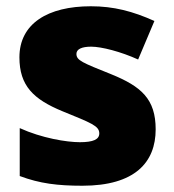

<svg xmlns="http://www.w3.org/2000/svg" viewBox="-20 -634 557 613"><path d="M477 -221C477 -318 431 -358 335 -397C243 -434 224 -441 224 -462C224 -477 241 -485 271 -485C304 -485 366 -469 421 -444L473 -567C404 -598 343 -614 270 -614C133 -614 42 -559 42 -451C42 -360 87 -317 179 -279C272 -241 297 -232 297 -208C297 -189 278 -180 235 -180C193 -180 113 -193 43 -225V-72C107 -48 164 -41 243 -41C411 -41 477 -116 477 -221Z"/></svg>

Font: Noto Sans Tamil UI Black
Style: Regular
Weight: 900
Designer: Jelle Bosma - Monotype Design Team
Foundry: Monotype Imaging Inc.
Version: Version 2.004